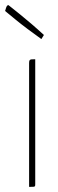

<svg xmlns="http://www.w3.org/2000/svg" viewBox="-43 -732 229 752"><path d="M71 0V-485Q71 -493 73 -496Q75 -499 80.5 -499.5Q86 -500 95 -500V-10Q95 -5 94 -3Q93 -1 88 -0.5Q83 0 71 0ZM119 -579Q91 -599 65 -618.5Q39 -638 19.5 -654Q0 -670 -11.5 -679.5Q-23 -689 -23 -689Q-23 -689 -19.5 -700.5Q-16 -712 -10 -712Q-10 -712 2 -702.5Q14 -693 34.5 -676.5Q55 -660 79.5 -639Q104 -618 129 -595Q129 -595 126.5 -591Q124 -587 121.5 -583Q119 -579 119 -579Z"/></svg>

Font: Yanone Kaffeesatz ExtraLight ExtraLight
Style: Regular
Weight: 250
Version: Version 2.003